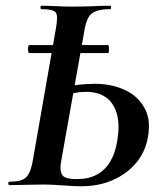

<svg xmlns="http://www.w3.org/2000/svg" viewBox="-20 -645 571 669"><path d="M82 -460Q79 -460 78 -467Q77 -474 78 -481Q79 -488 82 -488H356Q359 -488 359.5 -481Q360 -474 359.5 -467Q359 -460 356 -460ZM263 4Q238 4 199.5 1Q161 -2 131 -2Q98 -2 67 -1Q36 0 13 0Q9 0 9 -6Q9 -12 13 -12Q41 -12 56.5 -18Q72 -24 80.5 -40Q89 -56 94 -84L175 -547Q183 -591 174 -602Q165 -613 125 -613Q121 -613 121 -619Q121 -625 125 -625Q148 -625 175 -623.5Q202 -622 233 -622Q275 -622 307 -623.5Q339 -625 364 -625Q367 -625 367 -619Q367 -613 364 -613Q332 -613 314 -606Q296 -599 287.5 -583Q279 -567 274 -538L192 -77Q188 -52 196 -36.5Q204 -21 247 -21Q289 -21 317.5 -36.5Q346 -52 363.5 -81Q381 -110 388 -151Q398 -208 387.5 -247Q377 -286 349.5 -305.5Q322 -325 280 -325Q260 -325 238 -321Q216 -317 193 -311L189 -336Q220 -346 251.5 -349.5Q283 -353 311 -353Q367 -353 413 -332.5Q459 -312 483 -270Q507 -228 495 -165Q486 -115 454 -77Q422 -39 373 -17.5Q324 4 263 4Z"/></svg>

Font: Cormorant Garamond Light
Style: Italic
Weight: 300
Italic angle: -10°
Designer: Christian Thalmann (Catharsis Fonts)
Foundry: Catharsis Fonts
Version: Version 4.001